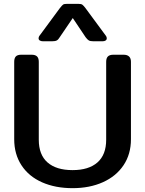

<svg xmlns="http://www.w3.org/2000/svg" viewBox="-20 -965 756 1000"><path d="M181 -765Q181 -774 188 -782L292 -923Q303 -937 308.5 -941Q314 -945 330 -945H387Q403 -945 409 -940.5Q415 -936 425 -923L529 -782Q536 -774 536 -765Q536 -758 530 -754Q524 -750 514 -750H467Q450 -750 442.5 -754.5Q435 -759 426 -771L359 -871L291 -771Q284 -759 276 -754.5Q268 -750 251 -750H204Q194 -750 187.5 -754Q181 -758 181 -765ZM54 -240V-643Q54 -662 62.5 -671Q71 -680 91 -680H144Q164 -680 173 -671Q182 -662 182 -643V-237Q182 -159 227.5 -119Q273 -79 358 -79Q442 -79 487.5 -119Q533 -159 533 -237V-643Q533 -662 542 -671Q551 -680 571 -680H623Q662 -680 662 -643V-240Q662 -162 623.5 -104.5Q585 -47 516 -16Q447 15 358 15Q268 15 199 -15.5Q130 -46 92 -104Q54 -162 54 -240Z"/></svg>

Font: Mitr
Style: Regular
Weight: 400
Designer: Thanarat Vachiruckul
Foundry: Cadson Demak
Version: Version 1.003